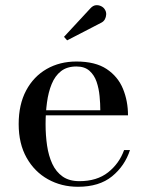

<svg xmlns="http://www.w3.org/2000/svg" viewBox="-20 -705 564 735"><path d="M278.5 10Q215 10 163.5 -18.8Q112 -47.5 81.8 -101.2Q51.5 -155 51.5 -230Q51.5 -305 80 -358.5Q108.5 -412 158.5 -440.8Q208.5 -469.5 272.5 -469.5Q345 -469.5 388.2 -440.8Q431.5 -412 450.8 -365Q470 -318 470 -263.5H119V-283H364Q364 -308 361.2 -337Q358.5 -366 349.8 -391.8Q341 -417.5 322.5 -434Q304 -450.5 272.5 -450.5Q236.5 -450.5 213.5 -432.5Q190.5 -414.5 177.8 -383.2Q165 -352 159.8 -312.5Q154.5 -273 154.5 -230Q154.5 -187 160.2 -147.8Q166 -108.5 180.2 -77.8Q194.5 -47 219.8 -29.2Q245 -11.5 284 -11.5Q351 -11.5 393.8 -45.2Q436.5 -79 455 -130.5H477.5Q458 -70 409 -30Q360 10 278.5 10ZM237 -550.5 225 -564 326 -673Q336 -684 347 -685Q358 -686 367.8 -681Q377.5 -676 382 -667.5Q387 -659.5 386.5 -649.5Q386 -639.5 381.5 -631.2Q377 -623 368.5 -618.5Z"/></svg>

Font: Bodoni Moda
Style: Regular
Weight: 400
Designer: Owen Earl
Foundry: indestructible type
Version: Version 2.005